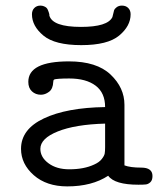

<svg xmlns="http://www.w3.org/2000/svg" viewBox="-20 -659 565 685"><path d="M55 -128Q55 -198 136.5 -236.5Q218 -275 355 -277Q355 -328 321 -353.5Q287 -379 227 -379Q205 -379 191 -378Q176 -377 173 -375Q170 -373 170 -367Q169 -342 155 -331.5Q141 -321 126 -321Q107 -321 94 -333Q81 -345 81 -367Q81 -440 226 -440Q325 -440 374.5 -393Q424 -346 424 -285V-69Q445 -61 484 -61Q524 -61 524 -31Q524 -16 516.5 -9Q509 -2 500.5 -1Q492 0 474 0Q389 0 366 -32Q308 6 220 6Q146 6 100.5 -34Q55 -74 55 -128ZM94 -608Q94 -622 102.5 -630.5Q111 -639 124 -639Q131 -639 137 -636.5Q143 -634 146 -631Q149 -628 151 -623Q153 -618 154 -615Q155 -612 156 -608V-604Q167 -563 269 -563Q364 -563 381 -598Q382 -600 383.5 -608Q385 -616 387 -622Q389 -628 396.5 -633.5Q404 -639 415 -639Q429 -639 437.5 -630.5Q446 -622 446 -608Q446 -566 405 -532Q364 -498 270 -498Q176 -498 135 -532Q94 -566 94 -608ZM124 -128Q124 -98 153 -76.5Q182 -55 227 -55Q280 -55 316 -72Q334 -80 343 -91.5Q352 -103 353.5 -111Q355 -119 355 -134V-218Q248 -215 186 -190Q124 -165 124 -128Z"/></svg>

Font: CMU Typewriter Text
Style: Regular
Weight: 500
Monospace: yes
Version: Version 0.7.0